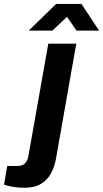

<svg xmlns="http://www.w3.org/2000/svg" viewBox="-129 -743 511 952"><path d="M-10.2 188.1Q-25.6 188.1 -44.7 186Q-63.9 183.9 -80.8 180.3Q-97.8 176.7 -108.9 172.4L-93.3 80H-43.7Q-19.2 80 -5.9 67.8Q7.3 55.7 11.6 31.7L110.5 -526.4H249.2L148.7 43.1Q141.6 82.8 124.3 115.8Q107.1 148.7 74.7 168.4Q42.3 188.1 -10.2 188.1ZM13.2 -591.2 149.3 -723.4H275L362.4 -591.2H250.4L181.1 -692H237.5L130.7 -591.2Z"/></svg>

Font: Archivo Variable SemiBold
Style: Italic
Weight: 600
Italic angle: -10°
Designer: Hector Gatti
Foundry: Omnibus-Type
Version: Version 2.001